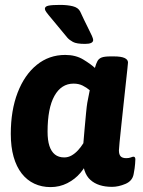

<svg xmlns="http://www.w3.org/2000/svg" viewBox="-20 -754 585 783"><path d="M246 -530Q289 -530 320 -511Q351 -492 367 -477Q372 -495 377.5 -505Q383 -515 394.5 -519.5Q406 -524 432 -524H444Q474 -524 488 -517.5Q502 -511 502 -499Q502 -498 499.5 -473Q497 -448 492.5 -408.5Q488 -369 483.5 -325Q479 -281 474.5 -240.5Q470 -200 467.5 -172.5Q465 -145 465 -141Q465 -124 472 -116.5Q479 -109 495 -109Q506 -109 513.5 -112Q521 -115 524 -115Q532 -115 532 -104Q532 -102 531 -86Q530 -70 525 -44Q520 -16 491.5 -4Q463 8 437 8Q380 8 348.5 -20.5Q317 -49 317 -114V-123L341 -105Q330 -75 308 -49Q286 -23 254.5 -7Q223 9 186 9Q150 9 120 -5Q90 -19 68.5 -46.5Q47 -74 35.5 -114.5Q24 -155 24 -208Q24 -304 52 -376.5Q80 -449 130 -489.5Q180 -530 246 -530ZM280 -413Q255 -413 235.5 -400.5Q216 -388 202 -363Q188 -338 181 -301.5Q174 -265 174 -217Q174 -182 181.5 -159Q189 -136 204 -124Q219 -112 242 -112Q258 -112 272 -120Q286 -128 298 -141Q310 -154 320 -170Q322 -194 325 -228.5Q328 -263 331 -293.5Q334 -324 336 -335Q338 -345 340 -355.5Q342 -366 346 -386Q333 -397 317 -405Q301 -413 280 -413ZM225 -734Q255 -734 277 -728.5Q299 -723 307 -707Q325 -668 337 -644.5Q349 -621 354.5 -608.5Q360 -596 360 -591Q360 -575 327 -575Q292 -575 277.5 -583Q263 -591 255 -600Q214 -650 194.5 -673Q175 -696 169 -704.5Q163 -713 163 -718Q163 -728 178 -731Q193 -734 225 -734Z"/></svg>

Font: Asap VF Beta
Style: Italic
Weight: 400
Italic angle: -6°
Designer: Pablo Cosgaya
Foundry: Pablo Cosgaya
Version: Version 1.007